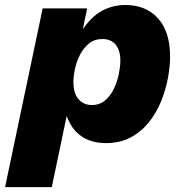

<svg xmlns="http://www.w3.org/2000/svg" viewBox="-59 -561 717 771"><path d="M-38.6 190.4 112.3 -527.3H291L269.5 -424.8L267.1 -434.6Q307.6 -495.1 351.3 -518.1Q395 -541 443.8 -541Q527.3 -541 575.7 -487.1Q624 -433.1 624 -334Q624 -294.9 615.5 -248.3Q606.9 -201.7 588.4 -155.5Q569.8 -109.4 539.6 -71Q509.3 -32.7 466.3 -9.5Q423.3 13.7 365.7 13.7Q302.7 13.7 260.5 -19.3Q218.3 -52.2 199.7 -124L214.4 -122.1L148.9 190.4ZM309.6 -139.2Q341.3 -139.2 363.3 -158Q385.3 -176.8 398.7 -205.3Q412.1 -233.9 418.2 -264.2Q424.3 -294.4 424.3 -316.9Q424.3 -358.9 405.5 -381.6Q386.7 -404.3 352.5 -404.3Q320.8 -404.3 298.6 -386.5Q276.4 -368.7 262.5 -341.6Q248.5 -314.5 242.2 -284.9Q235.8 -255.4 235.8 -231.9Q235.8 -186.5 256.3 -162.8Q276.9 -139.2 309.6 -139.2Z"/></svg>

Font: Schibsted Grotesk Black
Style: Italic
Weight: 900
Italic angle: -12°
Designer: Bakken & Baeck AS, Henrik Kongsvoll
Foundry: Schibsted ASA
Version: Version 1.100;gftools[0.9.25]